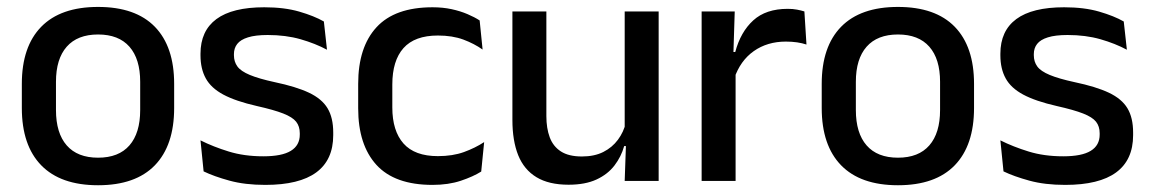

<svg xmlns="http://www.w3.org/2000/svg" viewBox="-20 -522 3320 554"><path d="M263 12.5Q155 12.5 99 -45Q43 -102.5 43 -210.5V-280Q43 -387.5 99 -444.8Q155 -502 263 -502Q371 -502 426.8 -444.8Q482.5 -387.5 482.5 -280V-210.5Q482.5 -102.5 426.8 -45Q371 12.5 263 12.5ZM263 -67Q322.5 -67 353.5 -102.5Q384.5 -138 384.5 -204.5V-286Q384.5 -352 353.5 -387.2Q322.5 -422.5 263 -422.5Q203.5 -422.5 172.5 -387.2Q141.5 -352 141.5 -286V-204.5Q141.5 -138 172.5 -102.5Q203.5 -67 263 -67Z M745.5 11.5Q686.5 11.5 642 -0.8Q597.5 -13 567.5 -27.5L558.5 -117Q595.5 -98.5 640 -84.8Q684.5 -71 740 -71Q793.5 -71 819.2 -86.8Q845 -102.5 845 -133.5V-137.5Q845 -157.5 834.5 -170.8Q824 -184 797.2 -194.5Q770.5 -205 721.5 -216Q660 -230 624.5 -249Q589 -268 573.8 -295.8Q558.5 -323.5 558.5 -362.5V-367Q558.5 -433 604.5 -467Q650.5 -501 742.5 -501Q800.5 -501 843.5 -488.5Q886.5 -476 914.5 -460L923.5 -378.5Q890 -396.5 847.2 -408.8Q804.5 -421 752.5 -421Q717 -421 695.5 -414.2Q674 -407.5 664.5 -395.2Q655 -383 655 -366V-362.5Q655 -344 665 -330.2Q675 -316.5 700.8 -305.8Q726.5 -295 772.5 -285Q834.5 -272 871.5 -254.5Q908.5 -237 925 -209.8Q941.5 -182.5 941.5 -139.5V-132Q941.5 -60.5 892.5 -24.5Q843.5 11.5 745.5 11.5Z M1228 11.5Q1119 11.5 1066.2 -46.2Q1013.5 -104 1013.5 -209.5V-280Q1013.5 -386 1066.5 -443.5Q1119.5 -501 1228 -501Q1258 -501 1283.2 -495.5Q1308.5 -490 1329 -481.2Q1349.5 -472.5 1364 -463L1372.5 -379Q1348.5 -396 1317 -407.8Q1285.5 -419.5 1243.5 -419.5Q1176.5 -419.5 1144.2 -383.2Q1112 -347 1112 -278V-212Q1112 -144.5 1144.2 -108Q1176.5 -71.5 1243.5 -71.5Q1286 -71.5 1318.5 -83.2Q1351 -95 1377 -112L1368.5 -27Q1345.5 -12.5 1309.8 -0.5Q1274 11.5 1228 11.5Z M1458.5 -489H1556.5V-187Q1556.5 -152 1566.2 -125.8Q1576 -99.5 1598.5 -85Q1621 -70.5 1659 -70.5Q1695 -70.5 1720.8 -83.5Q1746.5 -96.5 1763 -118.8Q1779.5 -141 1786 -168.5L1802 -100.5H1781Q1772.5 -70 1753 -44.5Q1733.5 -19 1701 -4Q1668.5 11 1620.5 11Q1563.5 11 1527.8 -10.8Q1492 -32.5 1475.2 -74.2Q1458.5 -116 1458.5 -176ZM1782.5 -489H1880.5V0H1782.5L1786.5 -114.5L1782.5 -120.5Z M2098.5 -295.5 2077.5 -372H2101.5Q2117 -430 2153.5 -463.2Q2190 -496.5 2253 -496.5Q2268 -496.5 2279.8 -494.2Q2291.5 -492 2301 -489L2307 -393.5Q2295 -397.5 2280 -399.8Q2265 -402 2247.5 -402Q2194 -402 2155 -374.5Q2116 -347 2098.5 -295.5ZM2102.5 0H2004.5V-489H2100L2095.5 -346.5L2102.5 -339.5Z M2571 12.5Q2463 12.5 2407 -45Q2351 -102.5 2351 -210.5V-280Q2351 -387.5 2407 -444.8Q2463 -502 2571 -502Q2679 -502 2734.8 -444.8Q2790.5 -387.5 2790.5 -280V-210.5Q2790.5 -102.5 2734.8 -45Q2679 12.5 2571 12.5ZM2571 -67Q2630.5 -67 2661.5 -102.5Q2692.5 -138 2692.5 -204.5V-286Q2692.5 -352 2661.5 -387.2Q2630.5 -422.5 2571 -422.5Q2511.5 -422.5 2480.5 -387.2Q2449.5 -352 2449.5 -286V-204.5Q2449.5 -138 2480.5 -102.5Q2511.5 -67 2571 -67Z M3053.5 11.5Q2994.5 11.5 2950 -0.8Q2905.5 -13 2875.5 -27.5L2866.5 -117Q2903.5 -98.5 2948 -84.8Q2992.5 -71 3048 -71Q3101.5 -71 3127.2 -86.8Q3153 -102.5 3153 -133.5V-137.5Q3153 -157.5 3142.5 -170.8Q3132 -184 3105.2 -194.5Q3078.5 -205 3029.5 -216Q2968 -230 2932.5 -249Q2897 -268 2881.8 -295.8Q2866.5 -323.5 2866.5 -362.5V-367Q2866.5 -433 2912.5 -467Q2958.5 -501 3050.5 -501Q3108.5 -501 3151.5 -488.5Q3194.5 -476 3222.5 -460L3231.5 -378.5Q3198 -396.5 3155.2 -408.8Q3112.5 -421 3060.5 -421Q3025 -421 3003.5 -414.2Q2982 -407.5 2972.5 -395.2Q2963 -383 2963 -366V-362.5Q2963 -344 2973 -330.2Q2983 -316.5 3008.8 -305.8Q3034.5 -295 3080.5 -285Q3142.5 -272 3179.5 -254.5Q3216.5 -237 3233 -209.8Q3249.5 -182.5 3249.5 -139.5V-132Q3249.5 -60.5 3200.5 -24.5Q3151.5 11.5 3053.5 11.5Z"/></svg>

Font: Anek Kannada Medium
Style: Regular
Weight: 500
Designer: Vaishnavi Murthy, Maithili Shingre (Kannada) & Yesha Goshar (Latin)
Foundry: Ek Type
Version: Version 1.003